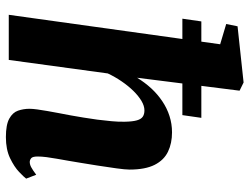

<svg xmlns="http://www.w3.org/2000/svg" viewBox="-120 -738 867 668"><g transform="rotate(90 314.0 -403.5)"><path d="M456.5 10Q413.5 10 392.2 -1.8Q371 -13.5 364.5 -32.2Q358 -51 358 -72Q358 -83 360.2 -99Q362.5 -115 365.8 -134.5Q369 -154 373.2 -175Q377.5 -196 381 -216Q384.5 -236 388.5 -259.8Q392.5 -283.5 395.8 -308.5Q399 -333.5 401.2 -357.8Q403.5 -382 403 -403.5Q402.5 -431 398.2 -445.8Q394 -460.5 385.5 -466.2Q377 -472 363.5 -472Q348 -472 330.8 -461.8Q313.5 -451.5 296 -433.8Q278.5 -416 262.8 -393Q247 -370 235 -344.5L188 0H31L133.5 -735.5L63 -756.5L71 -796L266.5 -817L295 -803L250 -446.5Q266.5 -473.5 287 -495.8Q307.5 -518 331.8 -534.2Q356 -550.5 383.2 -559.2Q410.5 -568 440 -568Q478 -568 507.2 -554Q536.5 -540 553 -507.5Q569.5 -475 569.5 -420Q569.5 -405.5 565.2 -374.5Q561 -343.5 555.5 -308.8Q550 -274 545.5 -247Q542.5 -228.5 539 -208.2Q535.5 -188 532 -168.5Q528.5 -149 526.2 -131.5Q524 -114 524 -100.5Q524 -82.5 530.2 -77.8Q536.5 -73 543 -73Q551.5 -73 560.8 -77.8Q570 -82.5 587.5 -95.5L601 -60.5Q596 -53.5 578 -36.2Q560 -19 529.8 -4.5Q499.5 10 456.5 10ZM54 -670H389.5L380 -604H44.5Z"/></g></svg>

Font: Merriweather Light 18pt Black
Style: Italic
Weight: 900
Italic angle: -7.8°
Version: Version 2.101